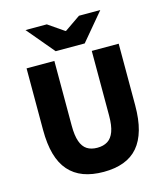

<svg xmlns="http://www.w3.org/2000/svg" viewBox="-126 -953 919 1061"><g transform="rotate(-15 334.0 -422.5)"><path d="M336 12Q270 12 220.5 -6.5Q171 -25 137.5 -63Q104 -101 87.5 -159.5Q71 -218 71 -299V-651H230V-281Q230 -224 242 -190Q254 -156 277.5 -141Q301 -126 336 -126Q371 -126 395 -141Q419 -156 431.5 -190Q444 -224 444 -281V-651H598V-299Q598 -218 581.5 -159.5Q565 -101 532.5 -63Q500 -25 450.5 -6.5Q401 12 336 12ZM251 -701 120 -857H242L332 -795H336L426 -857H548L417 -701Z"/></g></svg>

Font: Source Sans 3 ExtraLight ExtraBold
Style: Regular
Weight: 800
Version: Version 3.052;hotconv 1.1.0;makeotfexe 2.6.0